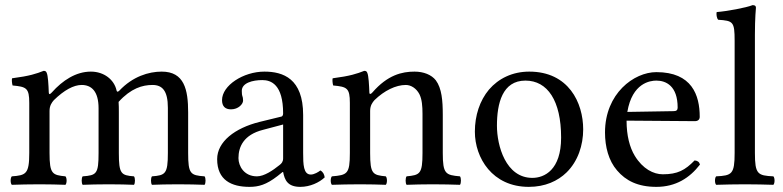

<svg xmlns="http://www.w3.org/2000/svg" viewBox="-20 -718 3051 748"><path d="M170 -358C169 -388 167 -424 162 -434C160 -439 158 -442 150 -442C122 -431 96 -422 27 -413C25 -407 27 -391 29 -385C83 -380 94 -375 94 -317V-122C94 -40 81 -35 26 -31C20 -25 20 -4 26 2C56 1 94 0 134 0C174 0 205 1 235 2C241 -4 241 -25 235 -31C184 -36 173 -40 173 -122V-286C173 -307 182 -319 190 -328C230 -367 267 -387 298 -387C336 -387 364 -363 364 -296V-122C364 -40 356 -35 302 -31C297 -25 297 -4 302 2C327 1 364 0 404 0C444 0 477 1 502 2C507 -4 507 -25 502 -31C452 -35 443 -40 443 -122V-281C443 -295 443 -309 442 -321C490 -374 535 -387 574 -387C612 -387 634 -365 634 -298V-122C634 -40 624 -35 572 -31C567 -25 567 -4 572 2C597 1 634 0 674 0C714 0 749 1 777 2C782 -4 782 -25 777 -31C722 -35 713 -40 713 -122V-280C713 -369 698 -439 610 -439C559 -439 497 -420 445 -365C442 -362 436 -357 434 -366C425 -407 386 -439 334 -439C276 -439 224 -405 182 -358C177 -353 171 -346 170 -358Z M1083 -48C1089 -17 1100 10 1150 10C1188 10 1224 -7 1245 -27C1243 -39 1239 -48 1228 -54C1221 -48 1204 -38 1191 -38C1162 -38 1161 -77 1161 -123V-270C1161 -412 1083 -439 1010 -439C928 -439 845 -385 845 -328C845 -304 857 -292 880 -292C909 -292 927 -313 927 -326C927 -333 926 -340 924 -344C923 -347 922 -353 922 -364C922 -395 964 -406 1002 -406C1036 -406 1083 -389 1083 -276C1083 -269 1080 -265 1077 -264L991 -243C895 -219 826 -166 826 -98C826 -16 882 10 952 10C987 10 1017 2 1061 -32L1081 -48ZM1083 -233V-101C1083 -88 1077 -81 1069 -75C1043 -54 1009 -31 981 -31C931 -31 909 -71 909 -102C909 -147 930 -193 1004 -212Z M1431 -358C1425 -351 1419 -349 1419 -358C1418 -385 1416 -424 1411 -434C1409 -439 1407 -442 1399 -442C1371 -431 1345 -422 1276 -413C1274 -407 1276 -391 1278 -385C1332 -380 1343 -375 1343 -317V-122C1343 -40 1333 -36 1273 -31C1267 -25 1267 -4 1273 2C1303 1 1343 0 1383 0C1423 0 1453 1 1483 2C1489 -4 1489 -25 1483 -31C1432 -36 1422 -40 1422 -122V-286C1422 -307 1431 -319 1439 -328C1477 -365 1522 -387 1561 -387C1581 -387 1602 -374 1614 -351C1624 -331 1626 -304 1626 -274V-122C1626 -40 1616 -36 1564 -31C1559 -25 1559 -4 1564 2C1594 1 1626 0 1666 0C1706 0 1742 1 1772 2C1777 -4 1777 -25 1772 -31C1716 -36 1705 -40 1705 -122V-271C1705 -326 1701 -374 1678 -405C1661 -427 1630 -439 1595 -439C1546 -439 1490 -426 1431 -358Z M1830 -205C1830 -103 1898 10 2040 10C2104 10 2153 -13 2187 -46C2232 -90 2252 -153 2252 -214C2252 -318 2195 -439 2042 -439C1976 -439 1922 -412 1885 -369C1849 -326 1830 -268 1830 -205ZM2027 -404C2113 -404 2166 -326 2166 -182C2166 -56 2101 -25 2054 -25C1950 -25 1916 -151 1916 -228C1916 -315 1937 -404 2027 -404Z M2686 -93C2649 -55 2620 -39 2562 -39C2526 -39 2484 -60 2453 -111C2433 -144 2421 -190 2421 -248L2687 -246C2699 -246 2706 -252 2706 -263C2706 -347 2676 -437 2537 -437C2450 -437 2337 -354 2337 -202C2337 -146 2351 -92 2384 -54C2418 -14 2465 10 2537 10C2613 10 2667 -25 2707 -77C2704 -87 2698 -92 2686 -93ZM2424 -282C2443 -395 2513 -404 2537 -404C2575 -404 2620 -383 2620 -299C2620 -290 2616 -285 2605 -285Z M2842 -122C2842 -39 2831 -34 2770 -31C2764 -25 2764 -4 2770 2C2805 1 2842 0 2882 0C2922 0 2960 1 2993 2C2999 -4 2999 -25 2993 -31C2932 -34 2921 -39 2921 -122V-583C2921 -648 2925 -688 2925 -688C2925 -695 2921 -698 2912 -698C2887 -688 2812 -674 2772 -671C2770 -663 2772 -647 2778 -641C2836 -637 2842 -634 2842 -559Z"/></svg>

Font: Libertinus Math
Style: Regular
Weight: 400
Designer: Philipp H. Poll, Khaled Hosny
Foundry: Caleb Maclennan
Version: Version 7.050;RELEASE